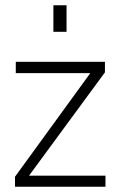

<svg xmlns="http://www.w3.org/2000/svg" viewBox="-20 -710 459 730"><path d="M37 0V-38L335 -448L344 -432H40V-475H379V-435L80 -28L72 -42H381V0ZM183 -589V-690H233V-589Z"/></svg>

Font: SUSE ExtraLight
Style: Regular
Weight: 250
Designer: Rene Bieder
Foundry: SUSE
Version: Version 1.000